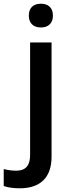

<svg xmlns="http://www.w3.org/2000/svg" viewBox="-79 -767 378 1027"><path d="M26.9 240.2Q-24.9 240.2 -59.1 228V137.2Q-25.9 146 8.8 146Q82 146 82 63V-540H196.8V70.8Q196.8 154.3 153.1 197.3Q109.4 240.2 26.9 240.2ZM75.2 -683.1Q75.2 -713.9 92 -730.5Q108.9 -747.1 140.1 -747.1Q170.4 -747.1 187.3 -730.5Q204.1 -713.9 204.1 -683.1Q204.1 -653.8 187.3 -637Q170.4 -620.1 140.1 -620.1Q108.9 -620.1 92 -637Q75.2 -653.8 75.2 -683.1Z"/></svg>

Font: f2_52653          
Style: Regular
Weight: 600
Foundry: Ascender Corporation
Version: Version 1.10